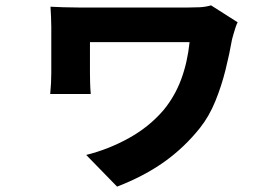

<svg xmlns="http://www.w3.org/2000/svg" viewBox="-20 -586 1040 715"><path d="M865 -503Q862 -498 857.5 -485Q853 -472 849.5 -459Q846 -446 844 -439Q835 -387 820 -326.5Q805 -266 782 -209.5Q759 -153 725 -110Q667 -37 592 16.5Q517 70 416 109L301 -9Q385 -30 460.5 -72Q536 -114 589 -176Q631 -227 654.5 -290Q678 -353 686 -429Q673 -429 645 -429Q617 -429 580 -429Q543 -429 502.5 -429Q462 -429 424.5 -429Q387 -429 358 -429Q329 -429 315 -429Q315 -420 315 -405.5Q315 -391 315 -375Q315 -359 315 -343Q315 -327 315 -314Q315 -305 315.5 -281Q316 -257 318 -236H167Q169 -256 170 -276Q171 -296 171 -314Q171 -327 171 -350Q171 -373 171 -399.5Q171 -426 171 -449Q171 -472 171 -487Q171 -503 170 -524Q169 -545 168 -561Q188 -560 216.5 -559Q245 -558 274 -558Q282 -558 311 -558Q340 -558 380.5 -558Q421 -558 466.5 -558Q512 -558 555 -558Q598 -558 631 -558Q664 -558 679 -558Q702 -558 723.5 -559Q745 -560 766 -566Z"/></svg>

Font: Noto Sans JP Thin ExtraBold
Style: Regular
Weight: 800
Version: Version 2.004-H2;hotconv 1.0.118;makeotfexe 2.5.65603